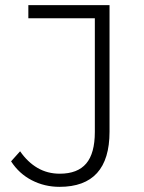

<svg xmlns="http://www.w3.org/2000/svg" viewBox="-20 -720 559 745"><path d="M211 5Q153 5 103.5 -20.5Q54 -46 23 -94L58 -133Q87 -91 125.5 -68.5Q164 -46 212 -46Q281 -46 314.5 -85.5Q348 -125 348 -208V-649H90V-700H405V-209Q405 5 211 5Z"/></svg>

Font: Montserrat-Alt1 Light
Style: Regular
Weight: 300
Designer: Differentunic
Foundry: Differentunic
Version: Version 7.222